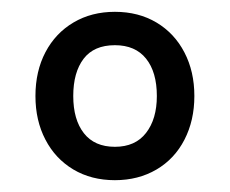

<svg xmlns="http://www.w3.org/2000/svg" viewBox="-20 -575 389 325"><path d="M174.5 -270Q134.5 -270 104 -288.2Q73.5 -306.5 56.8 -338.8Q40 -371 40 -412.5Q40 -454.5 57 -486.8Q74 -519 104.5 -537Q135 -555 174.5 -555Q214.5 -555 245 -536.8Q275.5 -518.5 292.2 -486.2Q309 -454 309 -412.5Q309 -371 292.2 -338.5Q275.5 -306 244.8 -288Q214 -270 174.5 -270ZM174.5 -326.5Q209 -326.5 227.2 -350Q245.5 -373.5 245.5 -412.5Q245.5 -453 227.2 -475.8Q209 -498.5 174.5 -498.5Q139 -498.5 121.5 -475.5Q104 -452.5 104 -412.5Q104 -372.5 122 -349.5Q140 -326.5 174.5 -326.5Z"/></svg>

Font: Vela Sans SemBd
Style: Regular
Weight: 600
Designer: Principal design: Mikhail Sharanda - project Manrope.
Design modification: Ravid Balaliev
Foundry: Mikhail Sharanda
Version: Version 1.001